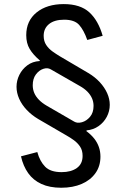

<svg xmlns="http://www.w3.org/2000/svg" viewBox="-20 -757 608 925"><path d="M274.9 147.5Q219.2 147.5 179.7 129.4Q140.1 111.3 116 77.4Q91.8 43.5 81.1 -3.9L159.7 -24.4Q171.9 20 197.5 46.1Q223.1 72.3 276.9 72.3Q322.3 72.3 350.1 52.5Q377.9 32.7 377.9 -5.9Q377.9 -32.7 365.7 -50.8Q353.5 -68.8 335.9 -81.5Q318.4 -94.2 301.8 -103.5L164.1 -183.6Q132.8 -202.1 109.1 -227.1Q85.4 -252 72.5 -280.8Q59.6 -309.6 59.6 -338.9Q59.6 -368.7 73.2 -396.2Q86.9 -423.8 111.8 -442.4Q136.7 -460.9 170.9 -462.9L172.4 -465.3Q139.6 -493.2 123 -521Q106.4 -548.8 106.4 -587.4Q106.4 -656.7 156.2 -697Q206.1 -737.3 287.1 -737.3Q366.7 -737.3 410.2 -697.8Q453.6 -658.2 474.6 -584.5L400.4 -564.5Q383.8 -611.8 361.3 -637Q338.9 -662.1 289.1 -662.1Q242.2 -662.1 216.3 -641.1Q190.4 -620.1 190.4 -584.5Q190.4 -558.6 202.6 -540.3Q214.8 -522 232.7 -509.3Q250.5 -496.6 267.6 -486.3L405.3 -405.3Q437.5 -386.2 460.7 -361.1Q483.9 -335.9 496.3 -308.1Q508.8 -280.3 508.8 -252Q508.8 -221.2 494.4 -194.1Q480 -167 454.8 -149.4Q429.7 -131.8 397.5 -128.9L396 -125.5Q419.4 -107.9 434.3 -88.9Q449.2 -69.8 456.5 -48.3Q463.9 -26.9 463.9 -2.4Q463.9 43.5 439.9 77.1Q416 110.8 373.5 129.2Q331.1 147.5 274.9 147.5ZM337.9 -170.9Q353 -162.1 375 -168.2Q397 -174.3 413.8 -194.3Q430.7 -214.4 430.7 -246.6Q430.7 -266.6 423.1 -283.7Q415.5 -300.8 400.9 -315.7Q386.2 -330.6 364.3 -342.8L224.6 -422.9Q209 -432.1 188.5 -425.3Q168 -418.5 152.8 -398.2Q137.7 -377.9 137.7 -346.2Q137.7 -326.7 145 -309.3Q152.3 -292 167.5 -276.4Q182.6 -260.7 206.1 -247.1Z"/></svg>

Font: Inter Variable
Style: Regular
Weight: 400
Designer: Rasmus Andersson
Foundry: rsms
Version: Version 4.001;git-9221beed3